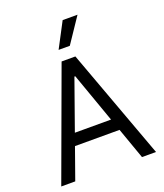

<svg xmlns="http://www.w3.org/2000/svg" viewBox="-170 -1078 1017 1190"><g transform="rotate(-20 338.0 -483.0)"><path d="M25.6 0 292.6 -727.3H383.5L650.6 0H558.2L485.1 -206H191.1L117.9 0ZM457.4 -284.1 340.9 -612.2H335.2L218.8 -284.1ZM386.4 -965.9H484.4L373.6 -801.1H299.7Z"/></g></svg>

Font: Fast_Sans
Style: Regular
Weight: 400
Designer: Rasmus Andersson
Foundry: rsms
Version: Version 3.018;git-588b23468